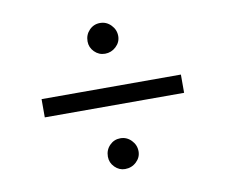

<svg xmlns="http://www.w3.org/2000/svg" viewBox="-64 -595 803 684"><g transform="rotate(-10 337.5 -253.0)"><path d="M394 -460Q394 -438 377 -422Q360 -406 337 -406Q315 -406 299 -422Q283 -438 283 -460Q283 -484 299 -500.5Q315 -517 338 -517Q361 -517 377.5 -500Q394 -483 394 -460ZM590 -220H86V-286H590ZM394 -43Q394 -21 377 -5Q360 11 336 11Q315 11 299 -5Q283 -21 283 -43Q283 -67 299 -83.5Q315 -100 338 -100Q361 -100 377.5 -83Q394 -66 394 -43Z"/></g></svg>

Font: STIX
Style: Italic
Weight: 400
Italic angle: -16.33°
Designer: MicroPress Inc., with final additions and corrections provided by Coen Hoffman, Elsevier (retired)
Version: Version 1.1.1